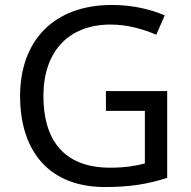

<svg xmlns="http://www.w3.org/2000/svg" viewBox="-20 -744 768 774"><path d="M407 -377V-297H564V-85C528 -76 487 -68 424 -68C232 -68 155 -186 155 -357C155 -535 255 -645 426 -645C494 -645 559 -626 610 -604L644 -682C583 -708 511 -724 431 -724C197 -724 61 -580 61 -357C61 -131 181 10 403 10C503 10 577 -2 654 -27V-377Z"/></svg>

Font: Noto Sans EgyptHiero
Style: Regular
Weight: 400
Designer: Monotype Design Team
Foundry: Monotype Imaging Inc.
Version: Version 2.002